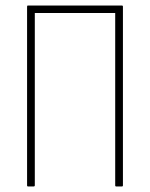

<svg xmlns="http://www.w3.org/2000/svg" viewBox="-20 -675 543 695"><path d="M82 0Q78 0 78 -4V-651Q78 -655 81 -655H421Q425 -655 425 -651V-4Q425 0 421 0H401Q397 0 397 -4V-628H106V-4Q106 0 101 0Z"/></svg>

Font: Sofia Sans Cond ExtraLight
Style: Regular
Weight: 200
Width: 3
Designer: Botio Nikoltchev, Ani Petrova
Foundry: lettersoup
Version: Version 4.100; ttfautohint (v1.8.3)